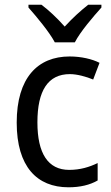

<svg xmlns="http://www.w3.org/2000/svg" viewBox="-20 -786 471 816"><path d="M213 -606H298C321 -651 376 -715 411 -754V-766H355C321 -739 290 -711 255 -673C223 -709 187 -743 156 -766H101V-754C137 -713 189 -651 213 -606ZM271 10C321 10 362 0 395 -19V-93C360 -76 321 -64 274 -64C184 -64 139 -134 139 -266C139 -401 184 -471 277 -471C308 -471 347 -460 376 -448L403 -519C372 -535 325 -546 276 -546C140 -546 51 -455 51 -265C51 -78 137 10 271 10Z"/></svg>

Font: Noto Sans Malayalam SemiCondensed
Style: Regular
Weight: 400
Width: 4
Designer: Jelle Bosma - Monotype Design Team
Foundry: Monotype Imaging Inc.
Version: Version 2.104